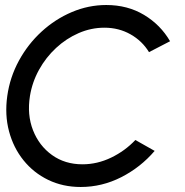

<svg xmlns="http://www.w3.org/2000/svg" viewBox="-20 -733 739 766"><path d="M302 13Q231 13 172.5 -15.2Q114 -43.5 73.8 -93.5Q33.5 -143.5 16 -209.2Q-1.5 -275 9 -350Q19.5 -425 55.5 -491Q91.5 -557 145.8 -606.8Q200 -656.5 266.5 -684.8Q333 -713 404 -713Q489 -713 554.8 -673.5Q620.5 -634 658.5 -568.5L574.5 -525Q547.5 -569.5 500.8 -596Q454 -622.5 396.5 -622.5Q343.5 -622.5 294 -601Q244.5 -579.5 203.8 -541.8Q163 -504 135.8 -454.8Q108.5 -405.5 99.5 -350Q87.5 -275 111.8 -213.2Q136 -151.5 187.5 -114.5Q239 -77.5 309 -77.5Q368 -77.5 423.5 -104.2Q479 -131 520 -174.5L597 -131Q541 -65.5 464 -26.2Q387 13 302 13Z"/></svg>

Font: Urbanist Medium
Style: Italic
Weight: 500
Italic angle: -8°
Designer: Corey Hu
Foundry: Corey Hu
Version: Version 1.330; ttfautohint (v1.8.4.7-5d5b)